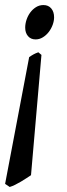

<svg xmlns="http://www.w3.org/2000/svg" viewBox="-45 -474 265 756"><path d="M54.2 -365.2Q54.2 -379.9 59.3 -395.8Q64.5 -411.6 74 -424.6Q83.5 -437.5 96.7 -445.8Q109.9 -454.1 126 -454.1Q145.5 -454.1 156.7 -440.9Q168 -427.7 168 -405.8Q168 -391.6 162.4 -376.2Q156.7 -360.8 147 -348.1Q137.2 -335.4 123.8 -327.1Q110.4 -318.8 95.2 -318.8Q76.2 -318.8 65.2 -331.8Q54.2 -344.7 54.2 -365.2ZM77.1 215.8Q69.8 220.7 59.3 227.5Q48.8 234.4 37.4 241.2Q25.9 248 14.4 253.7Q2.9 259.3 -6.8 262.2L-24.9 250L69.8 -249Q79.6 -255.9 87.2 -260Q94.7 -264.2 106 -268.1L118.2 -257.8Z"/></svg>

Font: Gentium Plus APac
Style: Italic
Weight: 400
Italic angle: -8°
Designer: J. Victor Gaultney, Annie Olsen, Iska Routamaa, Becca Hirsbrunner
Foundry: SIL International
Version: Version 5.000